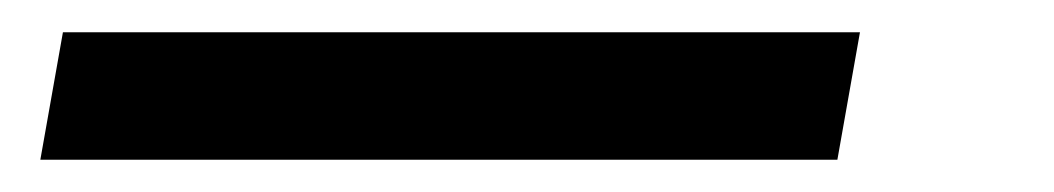

<svg xmlns="http://www.w3.org/2000/svg" viewBox="-20 16 653 119"><path d="M5 115 19 36H513L499 115Z"/></svg>

Font: DM Sans 10pt
Style: Italic
Weight: 400
Italic angle: -10°
Version: Version 4.004;gftools[0.9.30]